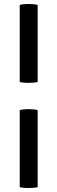

<svg xmlns="http://www.w3.org/2000/svg" viewBox="-20 -799 288 964"><path d="M79 141V-246Q95 -251 123.5 -251Q152 -251 169 -246V141Q150 145 123 145Q96 145 79 141ZM79 -387V-774Q95 -779 123.5 -779Q152 -779 169 -774V-387Q150 -383 123 -383Q96 -383 79 -387Z"/></svg>

Font: Signika Negative
Style: Regular
Weight: 400
Designer: Anna Giedrys
Foundry: Anna Giedrys
Version: Version 1.001